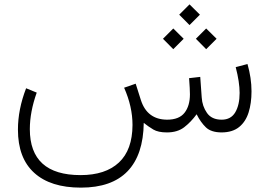

<svg xmlns="http://www.w3.org/2000/svg" viewBox="-20 -609 1239 883"><path d="M804.2 -541.5 851.6 -588.9 899.4 -541.5 851.6 -493.7ZM880.9 -430.7 928.2 -478 976.1 -430.7 928.2 -382.8ZM729.5 -430.7 776.9 -478 824.7 -430.7 776.9 -382.8ZM747.6 0Q707.5 0 685.3 -13.2Q663.1 -26.4 641.1 -43.9Q639.2 103 566.7 178.5Q494.1 253.9 352.1 253.9Q212.4 253.9 137.5 186Q62.5 118.2 62.5 -12.7Q62.5 -106 100.1 -203.1L148.9 -183.1Q117.2 -94.2 117.2 -15.1Q117.2 196.3 350.6 196.3Q464.8 196.3 526.9 138.4Q588.9 80.6 589.4 -34.2Q589.4 -118.7 550.8 -205.6L604 -224.1L627.9 -148.9Q656.7 -59.1 748.5 -58.6Q803.7 -58.6 828.6 -90.3Q853.5 -122.1 853.5 -175.3Q853.5 -186.5 852.5 -205.1Q851.6 -223.6 849.6 -249.5L900.9 -255.4L907.7 -160.6Q910.2 -120.6 931.9 -89.6Q953.6 -58.6 999.5 -58.6Q1042 -58.6 1062 -92.5Q1082 -126.5 1082 -181.6Q1082 -231 1064 -300.3L1118.2 -314.5Q1136.7 -250 1136.7 -189Q1136.7 -134.3 1123.3 -91.8Q1109.9 -49.3 1079.8 -24.9Q1049.8 -0.5 1000 0Q951.2 0 927 -23.2Q902.8 -46.4 884.3 -83.5Q857.9 -47.4 826.9 -23.7Q795.9 0 747.6 0Z"/></svg>

Font: Vazir Thin FD-WOL-UI
Style: Thin-FD-WOL-UI
Weight: 100
Designer: Saber Rastikerdar
Foundry: Saber Rastikerdar
Version: Version 30.1.0